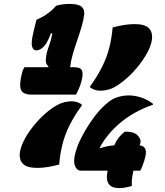

<svg xmlns="http://www.w3.org/2000/svg" viewBox="-20 -840 840 980"><path d="M438 -396Q476 -449 500 -496.5Q524 -544 537 -593.5Q550 -643 555 -700Q586 -708 613 -712.5Q640 -717 667 -717Q720 -717 740.5 -695.5Q761 -674 755 -635Q751 -606 730 -568Q709 -530 677.5 -492.5Q646 -455 607 -424Q567 -393 541 -385Q515 -377 489 -377Q476 -377 461 -382.5Q446 -388 438 -396ZM653 109Q618 120 587 120Q551 120 535.5 99.5Q520 79 529 31H393Q372 31 362.5 6Q353 -19 366 -64L368 -71Q377 -103 400 -146.5Q423 -190 454 -233.5Q485 -277 519 -307Q551 -336 580.5 -344.5Q610 -353 638 -353Q666 -353 698.5 -343Q731 -333 761 -310L760 -305Q668 -274 597.5 -216Q527 -158 489 -86V-83Q511 -90 528 -93.5Q545 -97 563 -98Q581 -141 617 -168H623Q665 -168 683 -148.5Q701 -129 697 -113L693 -98Q734 -93 722 -41Q717 -19 709 2Q701 23 696 31H661Q654 63 653 79.5Q652 96 653 109ZM399 -304Q360 -250 336 -202.5Q312 -155 299.5 -106.5Q287 -58 282 0Q251 8 224 12.5Q197 17 170 17Q117 17 96.5 -4.5Q76 -26 82 -65Q87 -95 107 -132Q127 -169 159 -207Q191 -245 230 -276Q271 -307 297 -315Q323 -323 348 -323Q361 -323 376.5 -317.5Q392 -312 399 -304ZM105 -497H226L227 -501Q219 -509 216 -516.5Q213 -524 214 -539Q216 -568 228.5 -601.5Q241 -635 247 -670H240Q229 -641 219 -623.5Q209 -606 194 -594Q180 -583 164 -583Q149 -583 143.5 -603.5Q138 -624 151 -678L166 -739Q182 -746 196 -753.5Q210 -761 223 -771Q247 -788 267 -811Q281 -815 298.5 -817.5Q316 -820 335 -820Q379 -820 395.5 -806.5Q412 -793 410 -768Q407 -740 397 -705.5Q387 -671 374 -634Q361 -597 351 -561.5Q341 -526 338 -497H356Q392 -497 398.5 -479.5Q405 -462 397 -431Q393 -412 384.5 -392Q376 -372 368 -357H142Q99 -357 88 -380Q77 -403 90 -458Q95 -482 105 -497Z"/></svg>

Font: Recursive Sn Csl St XBk
Style: Italic
Weight: 1000
Italic angle: -15°
Version: Version 1.085;hotconv 1.1.0;makeotfexe 2.6.0; ttfautohint (v